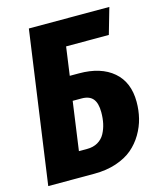

<svg xmlns="http://www.w3.org/2000/svg" viewBox="-106 -770 706 846"><g transform="rotate(-15 247.5 -346.5)"><path d="M268.1 -444.8Q367.7 -444.8 424.3 -396.2Q481 -347.7 481 -257.8Q481 -219.7 472.2 -183.8Q463.4 -147.9 443.4 -114Q423.3 -80.1 394 -55.2Q364.7 -30.3 319.6 -15.1Q274.4 0 219.2 0H8.8L106 -692.9H473.1L439 -574.2H244.1L226.1 -444.8ZM216.8 -113.8Q244.6 -113.8 265.4 -125.7Q286.1 -137.7 297.4 -158.4Q308.6 -179.2 313.7 -202.9Q318.8 -226.6 318.8 -253.9Q318.8 -295.4 302.5 -315.2Q286.1 -335 251 -335H210L179.2 -113.8Z"/></g></svg>

Font: Fira Sans Compressed
Style: Bold Italic
Weight: 700
Width: 3
Italic angle: -8°
Designer: Carrois Corporate & Edenspiekermann AG
Foundry: Carrois Corporate GbR & Edenspiekermann AG
Version: Version 4.203;PS 004.203;hotconv 1.0.88;makeotf.lib2.5.64775